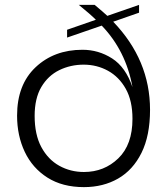

<svg xmlns="http://www.w3.org/2000/svg" viewBox="-20 -760 685 787"><path d="M324 7Q236 7 174.5 -32Q113 -71 81.5 -137.5Q50 -204 50 -286Q50 -413 126 -484.5Q202 -556 318 -556Q384 -556 439.5 -520.5Q495 -485 523 -403Q496 -552 397 -655L255 -606V-638L373 -679Q350 -702 303 -740H368Q404 -710 420 -695L550 -740V-708L444 -671Q595 -514 595 -310Q595 -204 560 -133.5Q525 -63 464 -28Q403 7 324 7ZM324 -55Q407 -55 465 -111Q523 -167 523 -273Q523 -347 495.5 -396Q468 -445 422.5 -470Q377 -495 323 -495Q269 -495 223 -472.5Q177 -450 149.5 -403.5Q122 -357 122 -285Q122 -208 149.5 -157Q177 -106 223 -80.5Q269 -55 324 -55Z"/></svg>

Font: Ulagadi Sans Light
Style: Regular
Weight: 300
Designer: Ninad Kale (Devanagari), Jonny Pinhorn (Latin)
Foundry: Indian Type Foundry
Version: Version 3.01;March 29, 2020;FontCreator 12.0.0.2522 64-bit; 